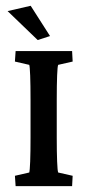

<svg xmlns="http://www.w3.org/2000/svg" viewBox="-20 -634 298 654"><path d="M33.2 0 30.8 -35.2 79.6 -46.4Q81.5 -51.8 82.8 -84Q84 -116.2 84 -165.5V-293.5Q84 -344.2 82.8 -376.5Q81.5 -408.7 79.6 -413.1L30.8 -424.3L33.2 -460H225.6L227.5 -424.3L178.2 -413.1Q175.8 -408.2 174.6 -377Q173.3 -345.7 173.3 -293.5V-165.5Q173.3 -115.2 174.6 -83.7Q175.8 -52.2 178.2 -46.4L227.5 -35.2L225.6 0ZM108.4 -497.6 5.9 -596.2 84.5 -614.3 150.4 -511.2Z"/></svg>

Font: Lateef Medium
Style: Regular
Weight: 500
Designer: SIL International
Foundry: SIL International
Version: Version 4.200